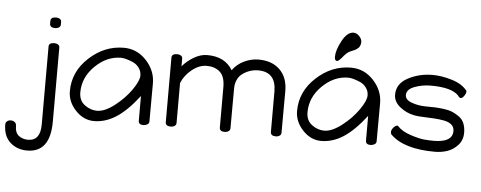

<svg xmlns="http://www.w3.org/2000/svg" viewBox="-248 -908 3294 1315"><g transform="rotate(5 1399.0 -250.5)"><path d="M-189 86Q-189 70 -178.5 61.5Q-168 53 -153 53Q-137 53 -126 62Q-115 71 -115 85Q-115 135 -88 155Q-61 175 -25 175Q60 175 60 63V-473Q60 -500 98 -500Q113 -500 123.5 -493Q134 -486 134 -473V36Q134 249 -25 249Q-94 249 -141 207Q-188 165 -189 86ZM57 -631V-649Q57 -676 95 -676Q110 -676 120.5 -669Q131 -662 131 -649V-631Q131 -618 120 -610.5Q109 -603 94 -603Q57 -603 57 -631Z M232 -182Q232 -316 337 -413Q442 -510 575 -510Q666 -510 730 -441Q794 -372 794 -284L793 -22Q793 -9 780.5 -1.5Q768 6 753 6Q720 6 720 -22V-191Q639 -86 565.5 -39Q492 8 414 8Q342 8 287 -50.5Q232 -109 232 -182ZM304 -180Q304 -123 344 -93.5Q384 -64 429 -64Q481 -64 548 -115.5Q615 -167 659.5 -230.5Q704 -294 704 -330Q704 -360 686.5 -383.5Q669 -407 643.5 -418Q618 -429 597 -434.5Q576 -440 562 -440Q464 -440 384 -361.5Q304 -283 304 -180Z M905 -28V-471Q905 -498 943 -498Q958 -498 968.5 -491Q979 -484 979 -471V-418Q1011 -456 1057 -483Q1103 -510 1148 -510Q1271 -510 1323 -421Q1354 -464 1402.5 -487Q1451 -510 1501 -510Q1594 -510 1648 -457Q1702 -404 1702 -310Q1702 -301 1701.5 -211.5Q1701 -122 1701 -24Q1701 -11 1690 -3.5Q1679 4 1665 4Q1628 4 1628 -24V-301Q1628 -436 1505 -436Q1487 -436 1468.5 -432.5Q1450 -429 1428.5 -419Q1407 -409 1390 -394.5Q1373 -380 1362 -355Q1351 -330 1351 -299Q1351 -260 1350.5 -200Q1350 -140 1350 -24Q1350 -11 1338.5 -3.5Q1327 4 1312 4Q1277 4 1277 -24V-301Q1277 -374 1242 -405Q1207 -436 1152 -436Q1099 -436 1049.5 -396Q1000 -356 979 -303V-28Q979 -15 968 -7.5Q957 0 942 0Q905 0 905 -28Z M1794 -182Q1794 -316 1899 -413Q2004 -510 2137 -510Q2228 -510 2292 -441Q2356 -372 2356 -284L2355 -22Q2355 -9 2342.5 -1.5Q2330 6 2315 6Q2282 6 2282 -22V-191Q2201 -86 2127.5 -39Q2054 8 1976 8Q1904 8 1849 -50.5Q1794 -109 1794 -182ZM1866 -180Q1866 -123 1906 -93.5Q1946 -64 1991 -64Q2043 -64 2110 -115.5Q2177 -167 2221.5 -230.5Q2266 -294 2266 -330Q2266 -360 2248.5 -383.5Q2231 -407 2205.5 -418Q2180 -429 2159 -434.5Q2138 -440 2124 -440Q2026 -440 1946 -361.5Q1866 -283 1866 -180ZM2020 -574Q2020 -620 2055 -685Q2090 -750 2133 -750Q2155 -750 2173 -730.5Q2191 -711 2191 -691Q2191 -679 2187.5 -669.5Q2184 -660 2180 -654.5Q2176 -649 2167 -642.5Q2158 -636 2153 -633.5Q2148 -631 2135.5 -626Q2123 -621 2119 -619Q2099 -610 2073.5 -578.5Q2048 -547 2037 -547Q2020 -547 2020 -574Z M2447 -95Q2447 -108 2458.5 -123Q2470 -138 2485 -142Q2492 -142 2492 -140Q2524 -105 2584 -85.5Q2644 -66 2678.5 -63Q2713 -60 2743 -60Q2873 -60 2873 -139Q2873 -166 2853.5 -182.5Q2834 -199 2800.5 -205Q2767 -211 2733 -213Q2699 -215 2659 -216.5Q2619 -218 2598 -222Q2541 -233 2497 -268.5Q2453 -304 2453 -352Q2453 -428 2529.5 -468.5Q2606 -509 2698 -509Q2760 -509 2831 -487.5Q2902 -466 2937 -421Q2938 -419 2938 -416Q2938 -403 2926 -385.5Q2914 -368 2903 -368Q2893 -368 2883 -384Q2835 -435 2692 -435Q2633 -435 2580 -415Q2527 -395 2527 -356Q2527 -323 2573 -306.5Q2619 -290 2671 -290Q2708 -290 2733 -289Q2758 -288 2794 -283.5Q2830 -279 2854 -268.5Q2878 -258 2901 -241.5Q2924 -225 2935.5 -197.5Q2947 -170 2947 -133Q2947 -82 2915.5 -47.5Q2884 -13 2843.5 0.5Q2803 14 2758 14Q2547 14 2454 -76Q2447 -83 2447 -95Z"/></g></svg>

Font: Happy Monkey
Style: Regular
Weight: 400
Version: Version 1.001